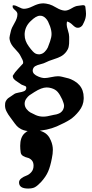

<svg xmlns="http://www.w3.org/2000/svg" viewBox="-20 -513 543 1137"><path d="M99.6 350.6Q99.6 300.8 125 276.9Q150.4 252.9 178.7 252.9Q199.2 252.9 231.4 266.6Q265.6 280.3 281.2 319.3Q293 346.7 293 374Q293 397.5 287.1 424.8Q278.3 471.7 265.1 502.4Q252 533.2 222.7 565.4Q201.2 587.9 186.5 595.7Q171.9 603.5 146.5 603.5Q92.8 603.5 92.8 567.4Q92.8 553.7 106 543.5Q119.1 533.2 135.7 527.3Q152.3 521.5 165.5 506.3Q178.7 491.2 178.7 467.8Q178.7 447.3 167.5 435.5Q156.2 423.8 142.6 420.9Q128.9 418 116.7 410.6Q104.5 403.3 102.5 389.6Q99.6 369.1 99.6 350.6ZM283.2 8.8Q270.5 4.9 255.9 4.9Q226.6 4.9 183.6 32.2Q163.1 44.9 154.3 51.3Q145.5 57.6 135.7 71.3Q126 85 126 100.6V103.5Q127 120.1 137.7 133.3Q148.4 146.5 159.7 152.8Q170.9 159.2 192.4 168.9Q212.9 177.7 236.3 177.7Q256.8 177.7 286.1 169.9Q289.1 168.9 299.3 167Q309.6 165 313 164.6Q316.4 164.1 324.2 161.1Q332 158.2 335.9 155.8Q339.8 153.3 344.7 148.4Q349.6 143.6 353.5 136.7Q359.4 125 359.4 114.3Q359.4 101.6 348.6 76.2Q335 46.9 321.3 31.2Q307.6 15.6 283.2 8.8ZM227.5 -418.9Q223.6 -419.9 216.8 -419.9Q193.4 -419.9 160.2 -386.7Q128.9 -356.4 126 -314.5V-305.7Q126 -271.5 150.4 -238.3Q175.8 -203.1 189.5 -196.3Q198.2 -191.4 209 -191.4H214.8Q232.4 -193.4 245.1 -206.5Q257.8 -219.7 263.2 -231.9Q268.6 -244.1 276.4 -267.6Q285.2 -293 285.2 -311.5Q285.2 -332 276.4 -357.4Q268.6 -377 264.6 -385.3Q260.7 -393.6 251 -404.3Q241.2 -415 227.5 -418.9ZM377 -385.7Q375 -378.9 375 -367.2Q375 -355.5 382.3 -333Q389.6 -310.5 389.6 -294.9V-293Q389.6 -288.1 389.6 -274.4Q389.6 -260.7 389.2 -254.9Q388.7 -249 387.2 -239.3Q385.7 -229.5 381.8 -221.7Q377.9 -213.9 372.1 -206.1Q357.4 -187.5 338.9 -178.2Q320.3 -168.9 293.9 -160.6Q267.6 -152.3 251 -143.6Q240.2 -137.7 220.2 -132.8Q200.2 -127.9 188.5 -121.1Q176.8 -114.3 173.8 -98.6V-94.7Q173.8 -73.2 207 -59.6Q227.5 -50.8 245.1 -50.8Q257.8 -50.8 283.2 -56.2Q308.6 -61.5 323.2 -61.5Q335 -61.5 346.7 -58.6Q376 -51.8 387.7 -48.3Q399.4 -44.9 418 -34.7Q436.5 -24.4 450.2 -8.8Q475.6 20.5 475.6 64.5V72.3Q474.6 111.3 448.2 144.5Q421.9 177.7 394.5 195.3Q367.2 212.9 316.4 235.4Q259.8 259.8 188.5 262.7Q177.7 263.7 158.2 263.7Q128.9 263.7 105.5 252Q88.9 243.2 79.6 232.9Q70.3 222.7 55.7 202.1Q51.8 196.3 42.5 184.1Q33.2 171.9 29.3 165.5Q25.4 159.2 20 149.4Q14.6 139.6 12.2 130.4Q9.8 121.1 9.8 111.3Q9.8 101.6 10.7 96.7Q12.7 86.9 18.6 79.1Q24.4 71.3 29.8 67.4Q35.2 63.5 45.9 56.6Q56.6 49.8 61.5 45.9Q71.3 38.1 90.8 35.2Q110.4 32.2 122.6 26.9Q134.8 21.5 135.7 7.8V6.8Q135.7 0 130.4 -2.9Q125 -5.9 116.7 -8.3Q108.4 -10.7 103.5 -14.6Q97.7 -19.5 83.5 -28.3Q69.3 -37.1 62.5 -44.9Q55.7 -52.7 55.7 -64.5Q67.4 -85 86.9 -105Q106.4 -125 116.2 -136.7Q117.2 -139.6 117.2 -144.5Q117.2 -154.3 101.6 -181.6Q93.8 -198.2 69.3 -223.1Q44.9 -248 39.1 -270.5Q36.1 -281.2 36.1 -289.1Q36.1 -295.9 44.9 -331.1Q48.8 -347.7 65.9 -376.5Q83 -405.3 83 -426.8V-431.6Q82 -442.4 68.4 -453.6Q54.7 -464.8 54.7 -473.6Q54.7 -478.5 55.7 -481.4H61.5Q72.3 -481.4 90.8 -471.2Q109.4 -460.9 122.1 -460.9Q143.6 -460.9 173.3 -475.6Q203.1 -490.2 222.7 -492.2Q227.5 -493.2 236.3 -493.2Q250 -493.2 272.5 -487.3Q287.1 -483.4 314.5 -467.3Q341.8 -451.2 363.3 -450.2H365.2Q381.8 -450.2 404.3 -463.9Q426.8 -477.5 441.4 -478.5Q445.3 -478.5 455.6 -480.5Q465.8 -482.4 470.7 -482.4Q484.4 -482.4 485.4 -472.7Q489.3 -443.4 489.3 -431.6Q489.3 -405.3 477.5 -381.8Q472.7 -371.1 469.7 -365.7Q466.8 -360.4 460 -355Q453.1 -349.6 444.3 -348.6H438.5Q426.8 -348.6 410.2 -365.2Q393.6 -381.8 377 -385.7Z"/></svg>

Font: LPEducational
Style: Medium
Weight: 500
Designer: Based on Essays1743, by John Stracke, which says:

Based on the typeface in a 1743 English translation of the essays of 
Version: Version 001.204